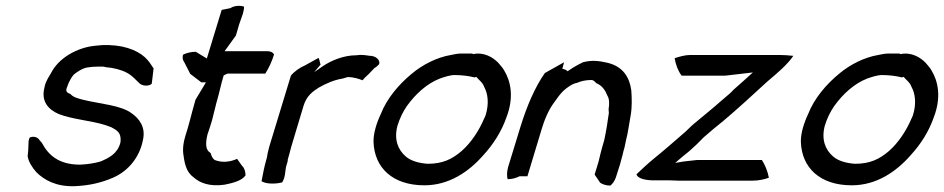

<svg xmlns="http://www.w3.org/2000/svg" viewBox="-20 -644 3245 660"><path d="M133 -344C120 -295 147 -267 182 -252C227 -234 296 -229 342 -214C352 -210 362 -208 369 -203C390 -192 397 -180 394 -154C384 -116 356 -102 326 -89C306 -83 280 -79 255 -78C180 -78 145 -113 124 -153C121 -156 119 -159 116 -162C109 -175 91 -176 82 -171C79 -165 78 -159 78 -152L77 -127L75 -107C78 -89 89 -70 105 -52C131 -26 172 -2 236 -4C289 -6 331 -17 368 -33C422 -56 460 -105 471 -161C482 -207 459 -236 432 -255C396 -282 324 -287 270 -300C250 -305 232 -309 222 -321C208 -326 204 -331 212 -348L214 -354C218 -364 226 -379 233 -387C242 -395 264 -410 280 -412C291 -414 303 -415 317 -415H334C337 -415 340 -414 344 -413C371 -411 397 -404 416 -394C435 -384 447 -369 460 -357C477 -343 504 -352 502 -359L508 -409C503 -415 497 -427 487 -438C465 -464 420 -487 355 -489H332C325 -488 317 -488 310 -487C247 -482 181 -445 155 -392C146 -377 136 -362 133 -344Z M609 -456C606 -445 609 -436 613 -431L634 -390L672 -361H688C675 -340 665 -322 652 -301C645 -277 639 -254 633 -231C628 -214 625 -200 619 -183C610 -155 607 -130 611 -109C615 -78 622 -51 646 -34C667 -15 701 -2 751 -9C777 -14 811 -22 824 -41C824 -54 820 -67 812 -74L795 -98C771 -87 743 -84 718 -94C710 -100 707 -108 704 -118C686 -128 686 -151 693 -181L696 -190C701 -204 705 -218 709 -231L724 -291C734 -324 739 -353 749 -385L762 -391H892C904 -410 915 -433 922 -457C919 -463 911 -468 900 -468H752L791 -522L802 -560L815 -597C817 -605 819 -613 819 -621C807 -626 785 -625 772 -616L742 -610C725 -554 708 -499 691 -443L653 -466C637 -466 621 -462 609 -456Z M909 -151C906 -142 904 -134 902 -125C899 -116 899 -106 896 -97C888 -70 884 -46 879 -21C896 -11 926 -11 950 -17C961 -35 960 -53 963 -70L969 -90V-95L975 -116C978 -130 983 -145 987 -159C1000 -200 1011 -241 1024 -282C1034 -314 1055 -330 1076 -343C1101 -357 1127 -369 1158 -374L1175 -379C1196 -379 1214 -373 1226 -368C1232 -375 1239 -382 1247 -389L1267 -410C1273 -413 1278 -418 1283 -423C1287 -432 1280 -448 1257 -452H1252C1238 -454 1222 -457 1205 -454C1162 -454 1120 -437 1089 -416C1085 -414 1083 -411 1079 -409L1060 -396L1082 -422C1079 -429 1079 -438 1075 -445L1028 -419C1011 -412 991 -398 980 -384Z M1289 -252C1275 -223 1263 -185 1264 -156C1267 -68 1329 -7 1439 -7C1523 -7 1591 -53 1641 -110C1676 -148 1704 -192 1721 -241C1748 -311 1735 -366 1713 -402C1707 -413 1700 -419 1692 -429C1675 -446 1645 -466 1606 -458C1605 -459 1604 -460 1602 -460H1566C1555 -460 1543 -458 1530 -455C1482 -447 1433 -422 1396 -391C1351 -354 1310 -306 1289 -252ZM1346 -211C1354 -237 1365 -260 1379 -280C1408 -320 1446 -356 1492 -374C1507 -379 1526 -386 1543 -386C1567 -386 1591 -383 1611 -378C1613 -378 1615 -379 1617 -380C1627 -368 1639 -361 1644 -346C1657 -323 1662 -288 1649 -247C1648 -243 1645 -239 1644 -236C1627 -196 1600 -154 1567 -125C1533 -96 1501 -81 1450 -81C1420 -83 1392 -91 1375 -106C1348 -129 1334 -164 1346 -211Z M1727 -71C1722 -54 1722 -38 1725 -28C1740 -28 1754 -32 1766 -38H1793L1841 -197C1850 -228 1865 -266 1885 -292C1894 -305 1906 -322 1918 -333C1928 -342 1948 -357 1963 -359C1977 -365 1993 -369 2012 -369C2022 -369 2025 -362 2030 -358C2050 -350 2061 -333 2068 -315C2075 -304 2075 -287 2072 -268L2073 -256C2069 -226 2064 -194 2057 -162L2050 -138C2045 -121 2042 -106 2038 -90C2033 -74 2029 -59 2024 -44L2043 -16C2050 -11 2063 -6 2078 -6C2085 -11 2093 -22 2097 -34L2111 -78L2120 -111C2122 -120 2124 -129 2127 -138C2130 -153 2133 -168 2137 -184C2140 -203 2145 -227 2148 -248C2153 -276 2152 -308 2150 -334C2144 -378 2122 -415 2069 -428C2039 -435 2015 -438 1984 -430C1971 -424 1961 -418 1949 -411L1931 -399C1924 -407 1915 -406 1913 -408L1919 -430L1853 -393C1818 -343 1791 -279 1769 -208Z M2168 -45C2172 -29 2202 -24 2229 -24H2284C2293 -24 2303 -23 2313 -23H2567C2587 -23 2606 -27 2623 -33C2619 -55 2610 -77 2599 -94H2376C2360 -92 2346 -91 2331 -89L2301 -84C2316 -97 2331 -110 2350 -125C2367 -140 2383 -155 2399 -172C2421 -191 2443 -210 2466 -228C2517 -271 2568 -318 2618 -364C2650 -391 2687 -422 2707 -452C2676 -456 2644 -455 2611 -455H2353C2334 -455 2315 -449 2299 -444C2303 -421 2311 -400 2323 -384H2474L2568 -395C2546 -375 2524 -355 2502 -336C2497 -330 2492 -326 2488 -322C2466 -304 2440 -280 2419 -263L2366 -219C2355 -210 2346 -200 2336 -191C2299 -159 2265 -129 2228 -99C2206 -81 2188 -64 2168 -45Z M2758 -252C2744 -223 2732 -185 2733 -156C2736 -68 2798 -7 2908 -7C2992 -7 3060 -53 3110 -110C3145 -148 3173 -192 3190 -241C3217 -311 3204 -366 3182 -402C3176 -413 3169 -419 3161 -429C3144 -446 3114 -466 3075 -458C3074 -459 3073 -460 3071 -460H3035C3024 -460 3012 -458 2999 -455C2951 -447 2902 -422 2865 -391C2820 -354 2779 -306 2758 -252ZM2815 -211C2823 -237 2834 -260 2848 -280C2877 -320 2915 -356 2961 -374C2976 -379 2995 -386 3012 -386C3036 -386 3060 -383 3080 -378C3082 -378 3084 -379 3086 -380C3096 -368 3108 -361 3113 -346C3126 -323 3131 -288 3118 -247C3117 -243 3114 -239 3113 -236C3096 -196 3069 -154 3036 -125C3002 -96 2970 -81 2919 -81C2889 -83 2861 -91 2844 -106C2817 -129 2803 -164 2815 -211Z"/></svg>

Font: SolarCharger
Style: 552
Weight: 400
Designer: Mew Too
Foundry: Cannot Into Space Fonts/KineticPlasma Fonts
Version: Version 1.100